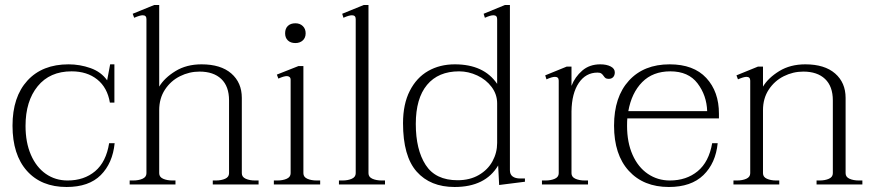

<svg xmlns="http://www.w3.org/2000/svg" viewBox="-20 -737 3492 767"><path d="M30 -235Q30 -350 89.5 -415Q149 -480 254 -480Q299 -480 341.5 -465Q384 -450 408 -416L420 -480H437V-327H419Q409 -387 368.5 -419.5Q328 -452 266 -452Q179 -452 130.5 -392.5Q82 -333 82 -234Q82 -168 103.5 -118.5Q125 -69 163 -42.5Q201 -16 250 -16Q316 -16 360 -53Q404 -90 416 -165H438Q430 -85 382.5 -37.5Q335 10 246 10Q145 10 87.5 -54.5Q30 -119 30 -235Z M1013 -16V0H830V-16H842Q864 -16 879.5 -23Q895 -30 895 -45V-336Q895 -392 864 -421.5Q833 -451 777 -451Q736 -451 699 -432.5Q662 -414 639 -379Q616 -344 616 -297V-45Q616 -30 631.5 -23Q647 -16 669 -16H681V0H498V-16H512Q534 -16 549.5 -23Q565 -30 565 -45V-661Q565 -676 550 -676Q539 -676 516 -666L510 -682L596 -717H616V-391Q637 -426 681 -453Q725 -480 785 -480Q862 -480 904 -443.5Q946 -407 946 -346V-45Q946 -30 961.5 -23Q977 -16 999 -16Z M1119 -604Q1119 -623 1130 -633.5Q1141 -644 1160 -644Q1178 -644 1189.5 -633Q1201 -622 1201 -604Q1201 -586 1189.5 -575.5Q1178 -565 1160 -565Q1141 -565 1130 -575.5Q1119 -586 1119 -604ZM1074 -16H1088Q1110 -16 1125.5 -23Q1141 -30 1141 -45V-418Q1141 -426 1136.5 -429.5Q1132 -433 1126 -433Q1114 -433 1092 -423L1086 -439L1172 -473H1192V-45Q1192 -30 1207.5 -23Q1223 -16 1245 -16H1259V0H1074Z M1334 -16H1348Q1370 -16 1385.5 -23Q1401 -30 1401 -45V-661Q1401 -676 1386 -676Q1374 -676 1352 -666L1347 -682L1433 -717H1452V-45Q1452 -30 1467.5 -23Q1483 -16 1505 -16H1518V0H1334Z M1590 -245Q1590 -321 1617 -374Q1644 -427 1690.5 -453.5Q1737 -480 1797 -480Q1913 -480 1966 -402V-661Q1966 -676 1951 -676Q1939 -676 1917 -666L1912 -682L1997 -717H2017V-57Q2017 -40 2028 -32Q2039 -24 2058 -24H2077V-11L1974 2L1970 -76Q1919 10 1796 10Q1699 10 1644.5 -51.5Q1590 -113 1590 -245ZM1966 -166V-324Q1966 -360 1944 -389.5Q1922 -419 1886.5 -435.5Q1851 -452 1814 -452Q1731 -452 1686 -398Q1641 -344 1641 -242Q1641 -139 1680.5 -78Q1720 -17 1808 -17Q1857 -17 1893 -38Q1929 -59 1947.5 -93Q1966 -127 1966 -166Z M2436 -448Q2436 -436 2429.5 -429Q2423 -422 2412 -422Q2403 -422 2399 -425Q2395 -428 2391 -434Q2387 -440 2382 -443.5Q2377 -447 2367 -447Q2320 -447 2292 -405.5Q2264 -364 2263 -292V-45Q2263 -30 2278.5 -23Q2294 -16 2316 -16H2329V0H2145V-16H2159Q2181 -16 2196.5 -23Q2212 -30 2212 -45V-415Q2212 -430 2197 -430Q2185 -430 2163 -420L2158 -436L2244 -471H2263V-394Q2277 -430 2306 -455Q2335 -480 2378 -480Q2403 -480 2419.5 -471.5Q2436 -463 2436 -448Z M2486 -264Q2485 -254 2485 -234Q2485 -168 2507 -118.5Q2529 -69 2568 -42.5Q2607 -16 2656 -16Q2722 -16 2767 -53Q2812 -90 2825 -165H2847Q2839 -85 2790 -37.5Q2741 10 2652 10Q2551 10 2492 -54.5Q2433 -119 2433 -235Q2433 -350 2492.5 -415Q2552 -480 2655 -480Q2751 -480 2801.5 -425.5Q2852 -371 2852 -283V-264ZM2490 -293H2805Q2803 -356 2766.5 -404Q2730 -452 2658 -452Q2588 -452 2545.5 -409Q2503 -366 2490 -293Z M3425 -16V0H3242V-16H3254Q3276 -16 3291.5 -23Q3307 -30 3307 -45V-336Q3307 -392 3276 -421.5Q3245 -451 3189 -451Q3148 -451 3111 -432.5Q3074 -414 3051 -379Q3028 -344 3028 -297V-45Q3028 -30 3043.5 -23Q3059 -16 3081 -16H3093V0H2910V-16H2924Q2946 -16 2961.5 -23Q2977 -30 2977 -45V-415Q2977 -430 2962 -430Q2951 -430 2928 -420L2922 -436L3008 -471H3028V-391Q3049 -426 3093 -453Q3137 -480 3197 -480Q3274 -480 3316 -443.5Q3358 -407 3358 -346V-45Q3358 -30 3373.5 -23Q3389 -16 3411 -16Z"/></svg>

Font: Taviraj ExtraLight
Style: Regular
Weight: 200
Designer: Katatrad Team
Foundry: CadsonDemak
Version: Version 1.030